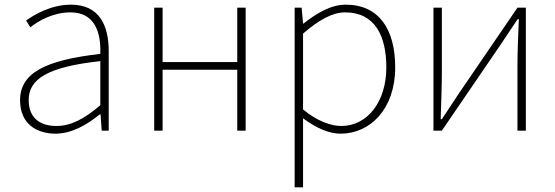

<svg xmlns="http://www.w3.org/2000/svg" viewBox="-20 -560 2379 823"><path d="M218 13C288 13 354 -26 408 -70H411L416 0H446V-341C446 -448 408 -540 284 -540C198 -540 125 -496 92 -472L110 -443C144 -470 207 -507 282 -507C391 -507 413 -414 410 -329C173 -302 66 -247 66 -130C66 -30 136 13 218 13ZM221 -20C157 -20 103 -50 103 -131C103 -220 181 -273 410 -298V-109C341 -50 284 -20 221 -20Z M641 0H677V-261H997V0H1033V-527H997V-294H677V-527H641Z M1279 -416C1346 -474 1405 -507 1459 -507C1588 -507 1636 -405 1636 -271C1636 -124 1555 -20 1443 -20C1401 -20 1341 -39 1279 -91ZM1243 243H1279V-53C1335 -11 1390 13 1440 13C1566 13 1674 -92 1674 -271C1674 -434 1605 -540 1462 -540C1396 -540 1333 -500 1281 -459H1279L1273 -527H1243Z M1838 0H1874L2122 -363L2199 -478H2204C2201 -407 2198 -336 2198 -277V0H2234V-527H2198L1950 -164C1928 -131 1896 -82 1874 -49H1869C1871 -120 1874 -191 1874 -249V-527H1838Z"/></svg>

Font: Noto Sans T Chinese Thin
Style: Regular
Weight: 100
Designer: Ryoko NISHIZUKA (kana & ideographs); Paul D. Hunt (Latin, Greek & Cyrillic); Wenlong ZHANG (bopomofo); Sandoll Communica
Foundry: Adobe Systems Incorporated
Version: Version 1.000;PS 1;hotconv 1.0.78;makeotf.lib2.5.61930